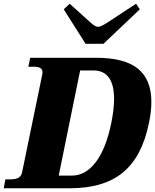

<svg xmlns="http://www.w3.org/2000/svg" viewBox="-50 -1010 832 1030"><path d="M292 -960 324 -990 438 -887Q462 -866 476 -866Q490 -866 523 -887L680 -990L700 -960L505 -775H409ZM-21 -48H10Q63 -48 69 -88L177 -612Q178 -616 178 -622Q178 -652 133 -652H102L112 -700H467Q618 -700 690 -641.5Q762 -583 762 -464Q762 -411 749 -350Q713 -171 610.5 -85.5Q508 0 324 0H-30ZM336 -68Q408 -68 463 -139Q518 -210 547 -350Q562 -425 562 -479Q562 -555 534 -593.5Q506 -632 452 -632H380L265 -68Z"/></svg>

Font: Taviraj Black
Style: Italic
Weight: 900
Italic angle: -12°
Designer: Katatrad Team
Foundry: CadsonDemak
Version: Version 1.001